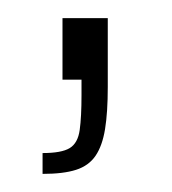

<svg xmlns="http://www.w3.org/2000/svg" viewBox="-20 -88 190 212"><path d="M27 104V81Q48 81 57 75.5Q66 70 68 55.5Q70 41 70 17V0H49V-68H99V8Q99 36 96 54.5Q93 73 85.5 84Q78 95 64 99.5Q50 104 27 104Z"/></svg>

Font: Saira UltraCondensed ExtraLight
Style: Regular
Weight: 250
Width: 1
Designer: Hector Gatti with collaboration of the Omnibus-Type team
Foundry: Omnibus-Type
Version: Version 1.101